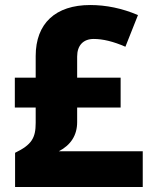

<svg xmlns="http://www.w3.org/2000/svg" viewBox="-20 -744 601 764"><path d="M40 0H548V-142H214C262 -167 287 -206 287 -258V-316H460V-435H287V-519C287 -563 311 -589 353 -589C389 -589 431 -579 479 -558L529 -684C466 -711 402 -724 339 -724C201 -724 122 -651 122 -521V-435H39V-316H122V-255C122 -195 106 -168 40 -136Z"/></svg>

Font: Kathrein 85 Heavy
Style: Regular
Weight: 900
Designer: Lazydogs Typefoundry, based on Open Sans by Ascender Corporation
Foundry: Lazydogs Typefoundry
Version: Version 1.003;PS 001.003;hotconv 1.0.88;makeotf.lib2.5.64775